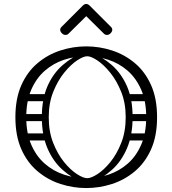

<svg xmlns="http://www.w3.org/2000/svg" viewBox="-20 -945 874 973"><path d="M721 -351Q721 -432 695.5 -490.5Q670 -549 627 -586.5Q584 -624 529.5 -642Q475 -660 417 -660Q359 -660 304.5 -642Q250 -624 207 -586.5Q164 -549 138.5 -490.5Q113 -432 113 -351Q113 -270 138.5 -211.5Q164 -153 207 -115.5Q250 -78 304.5 -60Q359 -42 417 -42Q475 -42 529.5 -60Q584 -78 627 -115.5Q670 -153 695.5 -211.5Q721 -270 721 -351ZM58 -351Q58 -446 88.5 -514Q119 -582 171 -625.5Q223 -669 287 -689.5Q351 -710 417 -710Q483 -710 547 -689.5Q611 -669 663 -625.5Q715 -582 745.5 -514Q776 -446 776 -351Q776 -256 745.5 -188Q715 -120 663 -76.5Q611 -33 547 -12.5Q483 8 417 8Q351 8 287 -12.5Q223 -33 171 -76.5Q119 -120 88.5 -188Q58 -256 58 -351ZM222 -252Q222 -243 217 -238Q212 -233 205 -233H110Q94 -233 94 -252Q94 -269 111 -269H205Q222 -269 222 -252ZM220 -451Q220 -442 215 -437Q210 -432 203 -432H108Q92 -432 92 -451Q92 -468 109 -468H203Q220 -468 220 -451ZM214 -350Q214 -341 209 -336Q204 -331 197 -331H102Q86 -331 86 -350Q86 -367 103 -367H197Q214 -367 214 -350ZM613 -252Q613 -269 630 -269H724Q741 -269 741 -252Q741 -233 725 -233H630Q623 -233 618 -238Q613 -243 613 -252ZM615 -451Q615 -468 632 -468H726Q743 -468 743 -451Q743 -432 727 -432H632Q625 -432 620 -437Q615 -442 615 -451ZM621 -350Q621 -367 638 -367H732Q749 -367 749 -350Q749 -331 733 -331H638Q631 -331 626 -336Q621 -341 621 -350ZM439 -18 422 -42Q442 -42 474.5 -63Q507 -84 539.5 -124Q572 -164 594.5 -221Q617 -278 617 -351Q617 -423 594 -480Q571 -537 538 -577.5Q505 -618 473 -639Q441 -660 422 -660L438 -680Q498 -658 546.5 -615.5Q595 -573 623.5 -508Q652 -443 652 -351Q652 -260 623.5 -193.5Q595 -127 547 -84Q499 -41 439 -18ZM405 -18Q346 -41 297.5 -84Q249 -127 220.5 -193.5Q192 -260 192 -351Q192 -443 220.5 -508Q249 -573 298 -615.5Q347 -658 406 -680L422 -660Q403 -660 371 -639Q339 -618 306 -577.5Q273 -537 250 -480Q227 -423 227 -351Q227 -278 249.5 -221Q272 -164 304.5 -124Q337 -84 369.5 -63Q402 -42 422 -42ZM327 -774Q321 -768 312 -768Q302 -768 294 -776Q285 -785 285 -794Q285 -802 292 -809L399 -916Q408 -925 417 -925Q426 -925 435 -916L542 -809Q549 -802 549 -794Q549 -785 540 -776Q532 -768 522 -768Q513 -768 507 -774L417 -863Z"/></svg>

Font: Agu Display Uzo
Style: Regular
Weight: 400
Version: Version 1.103